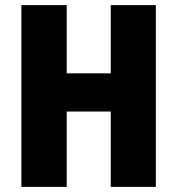

<svg xmlns="http://www.w3.org/2000/svg" viewBox="-20 -734 696 754"><path d="M592 0V-714H415V-446H242V-714H64V0H242V-296H415V0Z"/></svg>

Font: Noto Sans Khmer Condensed Black
Style: Regular
Weight: 900
Width: 3
Designer: Danh Hong and the Monotype Design Team
Foundry: Monotype Imaging Inc.
Version: Version 2.004